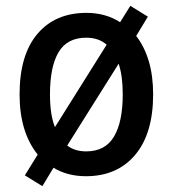

<svg xmlns="http://www.w3.org/2000/svg" viewBox="-20 -593 591 657"><path d="M504 -270Q504 -136 442.5 -63Q381 10 274 10Q211 10 163 -19L125 44L65 7L109 -64Q47 -141 47 -270Q47 -405 108 -477Q169 -549 276 -549Q341 -549 391 -517L426 -573L486 -536L446 -470Q474 -434 489 -384Q504 -334 504 -270ZM151 -270Q151 -200 168 -158L345 -440Q318 -464 275 -464Q210 -464 180.5 -414.5Q151 -365 151 -270ZM400 -270Q400 -302 396.5 -328Q393 -354 386 -375L210 -95Q236 -75 275 -75Q340 -75 370 -125.5Q400 -176 400 -270Z"/></svg>

Font: Noto Sans Telugu SemiCondensed Medium
Style: Regular
Weight: 500
Width: 4
Designer: Jelle Bosma - Monotype Design Team
Foundry: Monotype Imaging Inc.
Version: Version 2.005; ttfautohint (v1.8.4.7-5d5b)